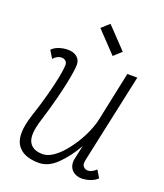

<svg xmlns="http://www.w3.org/2000/svg" viewBox="-155 -950 910 1066"><g transform="rotate(20 300.0 -417.0)"><path d="M74 -554 47 -598Q61 -614 87 -623Q113 -632 140 -632Q173 -632 193.5 -615.5Q214 -599 214 -571Q214 -543 204 -489.5Q194 -436 176 -365Q158 -294 133 -214Q103 -120 123.5 -79.5Q144 -39 204 -39Q232 -39 261.5 -58Q291 -77 318.5 -108.5Q346 -140 369.5 -177.5Q393 -215 410 -255Q427 -295 434 -329L495 -618H554L440 -89Q440 -84 439 -78.5Q438 -73 438 -69Q439 -56 448.5 -47.5Q458 -39 473 -39Q483 -39 495 -45Q507 -51 520 -63L546 -20Q532 -5 506 4.5Q480 14 453 14Q431 14 411.5 3Q392 -8 383.5 -29.5Q375 -51 382 -80L399 -157Q356 -82 306 -34Q256 14 201 14Q106 14 71 -42Q36 -98 76 -220Q100 -292 117.5 -357Q135 -422 145 -472Q155 -522 155 -549Q155 -562 145.5 -570.5Q136 -579 120 -579Q109 -579 96.5 -572.5Q84 -566 74 -554ZM384 -684 267 -807 312 -848 429 -725Z"/></g></svg>

Font: Victor Mono Thin ExtraLight
Style: Italic
Weight: 250
Italic angle: -12°
Monospace: yes
Version: Version 1.561;gftools[0.9.30]